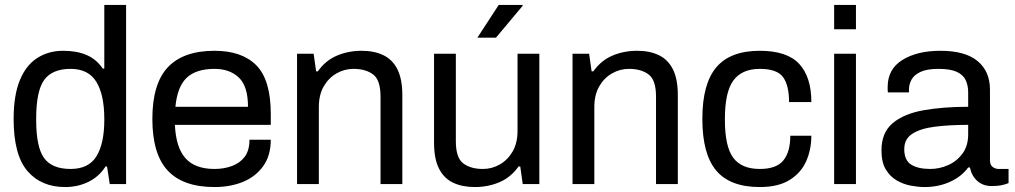

<svg xmlns="http://www.w3.org/2000/svg" viewBox="-20 -743 4098 775"><path d="M243 12Q146 12 90.5 -53Q35 -118 35 -263Q35 -358 60 -419Q85 -480 130.5 -509Q176 -538 235 -538Q290 -538 329.5 -521Q369 -504 395 -466H401V-723H489V0H423L412 -71H406Q380 -30 337 -9Q294 12 243 12ZM265 -61Q338 -61 369.5 -112.5Q401 -164 401 -259V-263Q401 -360 369 -412.5Q337 -465 265 -465Q191 -465 158.5 -420.5Q126 -376 126 -263V-259Q126 -149 158 -105Q190 -61 265 -61Z M846 12Q719 12 657 -54.5Q595 -121 595 -263Q595 -405 657.5 -471.5Q720 -538 846 -538Q957 -538 1015 -479Q1073 -420 1073 -283V-239H686Q690 -148 728.5 -104.5Q767 -61 846 -61Q884 -61 916.5 -73Q949 -85 968 -110.5Q987 -136 987 -179H1073Q1073 -115 1042.5 -72.5Q1012 -30 961 -9Q910 12 846 12ZM688 -312H981Q981 -395 944 -430Q907 -465 846 -465Q772 -465 734 -429.5Q696 -394 688 -312Z M1179 0V-526H1246L1256 -455H1263Q1294 -499 1340 -518.5Q1386 -538 1440 -538Q1490 -538 1527 -520.5Q1564 -503 1584 -463.5Q1604 -424 1604 -359V0H1516V-353Q1516 -420 1486 -442.5Q1456 -465 1407 -465Q1370 -465 1338 -446.5Q1306 -428 1286.5 -394Q1267 -360 1267 -311V0Z M1896 12Q1846 12 1809 -5.5Q1772 -23 1752 -62.5Q1732 -102 1732 -167V-526H1820V-173Q1820 -106 1850 -83.5Q1880 -61 1929 -61Q1966 -61 1998 -79.5Q2030 -98 2049.5 -132Q2069 -166 2069 -215V-526H2157V0H2090L2080 -71H2073Q2042 -27 1996 -7.5Q1950 12 1896 12ZM1907 -591 1993 -723H2089L2090 -720L1982 -591Z M2291 0V-526H2358L2368 -455H2375Q2406 -499 2452 -518.5Q2498 -538 2552 -538Q2602 -538 2639 -520.5Q2676 -503 2696 -463.5Q2716 -424 2716 -359V0H2628V-353Q2628 -420 2598 -442.5Q2568 -465 2519 -465Q2482 -465 2450 -446.5Q2418 -428 2398.5 -394Q2379 -360 2379 -311V0Z M3047 12Q2927 12 2871 -54.5Q2815 -121 2815 -263Q2815 -405 2871.5 -471.5Q2928 -538 3047 -538Q3157 -538 3206 -485Q3255 -432 3255 -331H3165Q3165 -399 3140.5 -432Q3116 -465 3047 -465Q2975 -465 2940.5 -418.5Q2906 -372 2906 -263V-259Q2906 -152 2939.5 -106.5Q2973 -61 3047 -61Q3114 -61 3142 -95.5Q3170 -130 3170 -195H3255Q3255 -140 3234.5 -93Q3214 -46 3168 -17Q3122 12 3047 12Z M3347 0V-526H3435V0ZM3347 -625V-723H3435V-625Z M3712 12Q3687 12 3657 6.5Q3627 1 3600 -14.5Q3573 -30 3555.5 -59Q3538 -88 3538 -136Q3538 -208 3583.5 -246Q3629 -284 3708 -298Q3787 -312 3888 -312V-370Q3888 -398 3878 -419.5Q3868 -441 3842 -453Q3816 -465 3768 -465Q3721 -465 3695 -452.5Q3669 -440 3659 -421Q3649 -402 3649 -382V-370H3564Q3563 -374 3563 -379.5Q3563 -385 3563 -392Q3563 -464 3622.5 -501Q3682 -538 3776 -538Q3876 -538 3926 -496.5Q3976 -455 3976 -381V-96Q3976 -77 3987 -69Q3998 -61 4011 -61H4051V-4Q4043 0 4025.5 4Q4008 8 3983 8Q3948 8 3925 -12.5Q3902 -33 3895 -67H3888Q3861 -30 3814.5 -9Q3768 12 3712 12ZM3735 -61Q3772 -61 3807 -76.5Q3842 -92 3865 -123Q3888 -154 3888 -201V-239Q3811 -239 3753 -231.5Q3695 -224 3662.5 -203Q3630 -182 3630 -141Q3630 -96 3658 -78.5Q3686 -61 3735 -61Z"/></svg>

Font: Archivo VF Beta
Style: Regular
Weight: 400
Designer: Hector Gatti
Foundry: Omnibus-Type
Version: Version 1.002